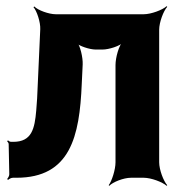

<svg xmlns="http://www.w3.org/2000/svg" viewBox="-20 -574 584 620"><path d="M444 -528H160C138 -528 102 -541 91 -553L88 -551C99 -539 111 -502 110 -480L102 -303C101 -269 99 -240 97 -217C92 -159 83 -116 23 -116H16C12 -116 7 -119 6 -121L3 -118C5 -116 8 -112 8 -109L10 -11C10 -6 6 1 3 4L6 7C9 4 16 0 22 0H33C207 0 237 -133 244 -303L247 -366C248 -388 239 -427 228 -439L225 -436C236 -425 270 -414 289 -414H311C331 -414 367 -425 379 -438L377 -440C364 -428 353 -388 353 -364V-50C353 -26 341 11 331 24L333 26C344 14 379 0 403 0H444C468 0 505 14 518 26L520 24C508 11 494 -26 494 -50V-478C494 -502 508 -539 520 -552L518 -554C505 -542 468 -528 444 -528Z"/></svg>

Font: Asimov
Style: EdgeNar
Weight: 500
Designer: Google
Version: Version 2.000980: 2014